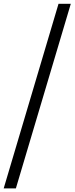

<svg xmlns="http://www.w3.org/2000/svg" viewBox="-54 -788 404 1040"><path d="M-34 232.5 263 -767.5H329.5L32 232.5Z"/></svg>

Font: Newsreader Caption
Style: Italic
Weight: 400
Italic angle: -17°
Designer: Hugues Gentile
Foundry: Production Type
Version: Version 1.001